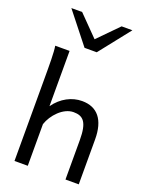

<svg xmlns="http://www.w3.org/2000/svg" viewBox="-187 -1134 947 1227"><g transform="rotate(20 287.0 -521.0)"><path d="M507.8 0V-305.2C507.8 -439.5 450.7 -507.8 346.7 -507.8C278.3 -507.8 209 -473.1 161.1 -405.3V-781.2H63.5C70.8 -739.3 70.8 -656.7 70.8 -551.8V0H161.1V-283.2C182.6 -349.6 249.5 -422.4 319.8 -422.4C385.3 -422.4 417.5 -390.6 417.5 -268.6V0ZM78.1 -1042.5 244.1 -832.5H327.1L493.2 -1042.5H419.9L285.6 -905.8L151.4 -1042.5Z"/></g></svg>

Font: Andika
Style: Regular
Weight: 400
Designer: Victor Gaultney, Annie Olsen, Julie Remington, Don Collingsworth, Eric Hays
Foundry: SIL International
Version: Version 1.000